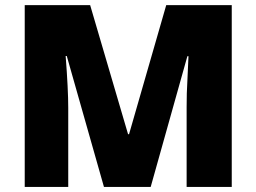

<svg xmlns="http://www.w3.org/2000/svg" viewBox="-20 -734 1007 754"><path d="M388.2 0 242.2 -514.2H237.8Q248 -382.8 248 -310.1V0H77.1V-713.9H334L482.9 -207H486.8L632.8 -713.9H890.1V0H712.9V-313Q712.9 -337.4 713.6 -367.2Q714.4 -397 720.2 -513.2H715.8L571.8 0Z"/></svg>

Font: Sahel Black FD
Style: Black-FD
Weight: 900
Foundry: Saber Rastikerdar (saber.rastikerdar@gmail.com)
Version: Version 3.3.1